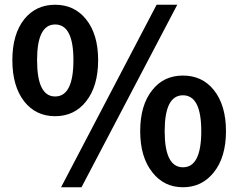

<svg xmlns="http://www.w3.org/2000/svg" viewBox="-20 -774 1002 808"><path d="M82 -347Q32 -411 32 -521Q32 -630 82 -693Q131 -754 212 -754Q293 -754 342 -693Q393 -630 393 -521Q393 -411 342 -347Q293 -285 212 -285Q131 -285 82 -347ZM289 -521Q289 -671 212 -671Q136 -671 136 -521Q136 -368 212 -368Q289 -368 289 -521ZM639 -754H726L323 14H237ZM621 -49Q570 -113 570 -222Q570 -332 621 -395Q669 -456 750 -456Q831 -456 880 -395Q931 -331 931 -222Q931 -113 880 -49Q830 14 750 14Q670 14 621 -49ZM827 -222Q827 -373 750 -373Q673 -373 673 -222Q673 -70 750 -70Q827 -70 827 -222Z"/></svg>

Font: Noto Sans Tobesmart edit
Style: Bold
Weight: 700
Designer: Ryoko NISHIZUKA  (kana & ideographs); Paul D. Hunt (Latin, Greek & Cyrillic); Wenlong ZHANG  (bopomofo); Sandoll Communi
Foundry: Adobe Systems Incorporated
Version: Version 1.005 Oct 7, 2021